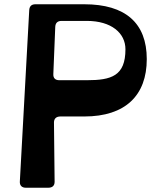

<svg xmlns="http://www.w3.org/2000/svg" viewBox="-20 -880 781 900"><path d="M101 0H206C225 0 236 -9 236 -28L233 -306C233 -324 244 -334 263 -334H375C568 -334 668 -433 668 -603C668 -772 568 -860 375 -860H146C128 -860 118 -851 117 -832L73 -29C72 -11 82 0 101 0ZM258 -504C239 -504 229 -514 230 -533L239 -754C240 -773 250 -782 269 -782H387C502 -782 568 -725 568 -649C568 -524 502 -504 387 -504Z"/></svg>

Font: OpenDyslexic3
Style: Regular
Weight: 400
Designer: Abelardo Gonzalez
Version: Version 3.001;PS 003.001;hotconv 1.0.88;makeotf.lib2.5.64775